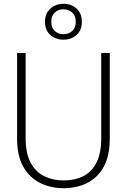

<svg xmlns="http://www.w3.org/2000/svg" viewBox="-20 -979 668 1011"><path d="M315 12Q247 12 191.5 -15.5Q136 -43 103 -100.5Q70 -158 70 -249V-700H115V-250Q115 -172 141 -123Q167 -74 212.5 -51.5Q258 -29 315 -29Q374 -29 418.5 -51.5Q463 -74 488 -123Q513 -172 513 -250V-700H558V-249Q558 -158 526 -100.5Q494 -43 439 -15.5Q384 12 315 12ZM314 -770Q274 -770 245.5 -794.5Q217 -819 217 -864Q217 -909 245.5 -934Q274 -959 314 -959Q355 -959 383 -934Q411 -909 411 -864Q411 -820 383 -795Q355 -770 314 -770ZM314 -799Q343 -799 361 -816.5Q379 -834 379 -864Q379 -895 360.5 -912.5Q342 -930 314 -930Q286 -930 268 -912.5Q250 -895 250 -864Q250 -834 268 -816.5Q286 -799 314 -799Z"/></svg>

Font: DM Sans 17pt ExtraLight
Style: Regular
Weight: 250
Version: Version 4.004;gftools[0.9.30]